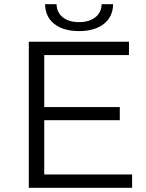

<svg xmlns="http://www.w3.org/2000/svg" viewBox="-20 -900 699 920"><path d="M613 -64V0H118V-700H598V-636H192V-387H554V-324H192V-64ZM196 -880H251Q252 -840 281 -817Q310 -794 359 -794Q407 -794 436.5 -817Q466 -840 467 -880H522Q521 -819 477 -785Q433 -751 359 -751Q284 -751 240.5 -785Q197 -819 196 -880Z"/></svg>

Font: Montserrat-Regular
Style: Regular
Weight: 400
Version: Version 7.200